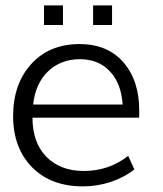

<svg xmlns="http://www.w3.org/2000/svg" viewBox="-20 -676 601 707"><path d="M102.1 -291C107.4 -342.3 126 -383.3 156.7 -413.1C188 -442.9 227.1 -458 274.4 -458C319.8 -458 356.4 -443.4 384.3 -413.6C412.6 -383.8 428.2 -343.3 431.6 -291ZM285.6 10.3C356 10.3 425.3 -12.7 474.6 -52.2L452.1 -102.1C404.8 -64.9 350.1 -46.4 288.1 -46.4C231 -46.4 185.1 -64 150.9 -98.6C116.7 -133.3 99.6 -181.6 99.6 -242.7H492.2C492.7 -246.1 492.7 -254.9 492.7 -269C492.7 -342.8 473.1 -402.3 434.1 -446.8C395.5 -491.2 341.8 -513.7 272.9 -513.7C199.2 -513.7 139.6 -489.3 95.2 -440.4C50.8 -391.6 28.3 -327.6 28.3 -248.5C28.3 -169.9 51.8 -107.4 98.1 -60.1C144.5 -13.2 207 10.3 285.6 10.3ZM392.6 -584V-656.2H322.8V-584ZM211.9 -584V-656.2H142.1V-584Z"/></svg>

Font: Ride Light
Style: Regular
Weight: 300
Version: Version 3.000